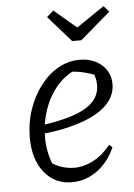

<svg xmlns="http://www.w3.org/2000/svg" viewBox="-52 -747 554 796"><g transform="rotate(-5 225.0 -349.0)"><path d="M215 9Q144 9 100.5 -45.5Q57 -100 57 -191Q57 -252 76 -307Q95 -362 127 -404Q159 -446 201 -470Q243 -494 291 -494Q346 -494 382 -462.5Q418 -431 418 -382Q418 -345 396 -314Q374 -283 333 -260.5Q292 -238 233 -222.5Q174 -207 101 -200V-236Q233 -253 293.5 -288.5Q354 -324 354 -383Q354 -412 341 -440L364 -419Q336 -432 306.5 -439.5Q277 -447 245 -448L270 -454Q223 -433 189.5 -392.5Q156 -352 138 -298.5Q120 -245 120 -184Q120 -151 127.5 -118Q135 -85 149 -55L133 -81Q156 -65 180.5 -57.5Q205 -50 231 -50Q271 -50 310 -70.5Q349 -91 382 -132L395 -121Q369 -61 321 -26Q273 9 215 9ZM267 -574 172 -682 200 -707 293 -628 409 -707 431 -682 305 -574Z"/></g></svg>

Font: Piazzolla Thin Light
Style: Italic
Weight: 300
Italic angle: -11.3°
Version: Version 2.005